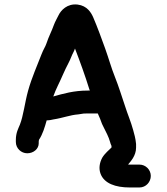

<svg xmlns="http://www.w3.org/2000/svg" viewBox="-20 -681 736 848"><path d="M151 -55.7C151 -57.9 151.5 -61.1 152.1 -63.4C168.7 -88.4 177.7 -119.4 186.2 -149.4C191.2 -149.5 197.1 -149.8 203 -150.9L215.1 -153.4C259.5 -160.3 289.2 -173.1 325.6 -175.8L349.1 -179.4C352.8 -179.9 359.9 -180 367.8 -180H411.8C418.7 -164.2 425.3 -150 430.7 -133.5L437.7 -119.2C447.5 -99.4 460.2 -76.4 466.1 -54.2C469.7 -40.4 472.5 -38.5 472.5 -36.4V-29.5C461.6 -18.4 443.3 -4 431.5 15.6C418.9 39.2 415.8 64.3 424.2 86.6C440.2 129.2 490 147 553 147H596C624.8 147 646 122.5 646 96C646 68.6 623.4 46 596 46H553C550.5 46 549.4 46 545.6 45.7C556.6 32.4 581 7.1 581 -29V-45.1C578.7 -70.6 572.8 -89.3 568.3 -106.1C558 -144.3 543.3 -177 531.9 -213.5C518.2 -253.6 504.6 -298.8 487.2 -342.2C471.4 -381.5 460.5 -422 444.4 -466.9C431.3 -503.6 408.7 -565.5 391.6 -604.6C382.7 -625 364.9 -655.6 323 -660.8C276.8 -666.4 248.8 -635.1 238.5 -613.5C233.6 -603.2 223.1 -585.3 217.8 -570.4C208.4 -543.5 195.2 -519.8 185 -488.7C180.6 -475.2 171.6 -462.7 163.5 -441.6C144.7 -392.3 120.5 -339.4 103.9 -279.7C89.6 -228 83.3 -169.1 67.8 -130.3C61.5 -114.5 50 -95.2 50 -63V-54C50 -26 73.3 -4 100.5 -4C127.7 -4 151 -23.2 151 -47.8ZM235.2 -302.2C252.6 -337.3 264.7 -369.4 282.3 -402.2C291.4 -419.1 297.8 -438.8 303 -447.8C306.5 -453.8 308.6 -459.9 311.2 -466.6C333.9 -407.5 355.3 -348.7 374.6 -286.6C375.5 -283.5 375.6 -283.9 376.9 -281H367.8C306.1 -281 259.9 -267.5 215.3 -254.9C221.4 -271.3 227.8 -287.4 235.2 -302.2Z"/></svg>

Font: NumbBunny
Style: Bk
Weight: 400
Designer: Robert Jablonski
Foundry: Cannot Into Space Fonts
Version: Version 1.0